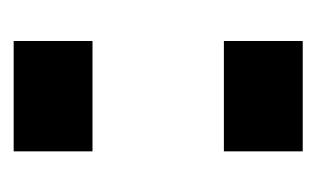

<svg xmlns="http://www.w3.org/2000/svg" viewBox="-109 -343 452 274"><g transform="rotate(-90 117.0 -206.0)"><path d="M38 -300V-412.5H195.5V-300ZM38 0V-112.5H195.5V0Z"/></g></svg>

Font: Big Shoulders Medium
Style: Regular
Weight: 500
Designer: Patric King
Foundry: XO Type Co
Version: Version 2.002